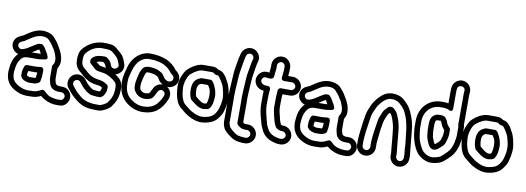

<svg xmlns="http://www.w3.org/2000/svg" viewBox="-68 -1160 4679 1709"><g transform="rotate(10 2272.0 -306.0)"><path d="M289 -77C302 -88 299 -94 300 -98C303 -112 307 -135 307 -149V-191C307 -202 301 -218 280 -216C254 -213 238 -212 236 -212H158C147 -212 137 -204 134 -195C126 -172 122 -153 122 -136V-113C122 -107 124 -102 128 -97C139 -78 161 -69 182 -64C190 -62 195 -61 202 -61L247 -62C261 -62 276 -69 289 -77ZM172 -121V-136C172 -141 174 -149 177 -162H236C241 -162 244 -162 257 -163V-149C257 -142 254 -124 252 -114C249 -113 247 -112 247 -112L202 -111C190 -111 174 -119 172 -121ZM535 8C535 24 519 42 506 42H471C459 42 439 39 414 31C398 26 385 18 372 7C360 -4 342 -28 321 -16C292 0 268 7 250 7L202 8C173 8 144 -1 114 -18C68 -45 53 -74 53 -126C53 -140 56 -153 57 -165C61 -201 72 -229 90 -252C111 -278 128 -281 168 -281H220C251 -281 267 -282 291 -287C299 -289 340 -287 321 -325C321 -326 319 -329 318 -333C312 -350 303 -356 295 -374C289 -387 280 -399 267 -412C262 -417 255 -419 249 -419C239 -419 223 -417 215 -412C199 -402 190 -398 164 -381C129 -358 128 -357 94 -345C73 -338 56 -351 51 -366C43 -389 61 -404 75 -410L88 -415C98 -418 102 -423 113 -430L136 -445C161 -462 179 -472 189 -476C234 -494 285 -493 310 -466C326 -449 346 -424 355 -407C361 -396 369 -388 374 -376C389 -342 412 -290 383 -254C379 -250 378 -243 378 -238V-153C378 -123 382 -113 388 -88C397 -50 430 -27 475 -27H501C519 -27 535 -11 535 8ZM260 -333C245 -331 244 -331 220 -331H179C203 -347 225 -360 239 -368C250 -355 251 -347 260 -333ZM585 8C585 -38 547 -77 501 -77H475C466 -77 465 -79 454 -81C446 -83 438 -93 436 -100C430 -124 428 -123 428 -153V-230C445 -256 452 -286 446 -317C445 -323 443 -331 442 -339C439 -357 426 -382 420 -396C414 -408 406 -418 400 -430C388 -453 367 -480 347 -501C331 -518 310 -528 285 -533C215 -550 159 -520 109 -487L86 -471C77 -465 74 -464 69 -462L56 -456C37 -449 18 -435 8 -415C-21 -360 18 -307 62 -295C31 -264 12 -220 7 -170C6 -156 3 -141 3 -126C3 -55 30 -8 88 26C125 47 163 58 202 58L250 57C275 57 300 50 328 37C331 40 335 42 339 45C368 70 424 92 471 92H506C549 92 585 51 585 8Z M852 -309C817 -315 817 -316 796 -319C791 -322 770 -340 762 -347C772 -352 791 -357 821 -357C825 -354 836 -344 839 -339L849 -317C850 -315 851 -311 852 -309ZM946 -267C988 -278 1029 -325 1004 -382L991 -415C982 -438 962 -459 935 -481C930 -485 923 -491 915 -498C884 -525 856 -526 789 -526H787C716 -521 656 -490 611 -435C593 -413 586 -381 586 -345C586 -335 586 -325 587 -316C590 -279 614 -247 644 -226C655 -218 657 -214 662 -209C699 -176 738 -155 781 -149C802 -146 818 -144 826 -142C828 -142 835 -138 848 -130C848 -115 841 -102 834 -93H823L780 -97H778C776 -97 759 -103 733 -127C722 -137 715 -145 710 -151L691 -175C666 -209 613 -223 573 -193C539 -167 526 -114 556 -74C577 -47 598 -21 627 4C670 42 717 68 767 72L786 74C796 75 807 76 822 76H850C868 76 885 70 902 62C926 50 948 38 961 20C970 8 977 -4 984 -14C1007 -51 1017 -94 1017 -145C1017 -181 1009 -212 988 -233C976 -245 962 -256 946 -267ZM777 -47 820 -43H822H842C852 -43 858 -49 864 -53C875 -60 878 -67 884 -78C896 -97 898 -116 898 -143C898 -151 894 -159 888 -163C851 -189 841 -190 789 -198C758 -203 726 -217 697 -245C689 -252 683 -259 673 -266C645 -286 636 -306 636 -345C636 -376 642 -395 649 -403C686 -449 733 -476 790 -476C830 -476 853 -473 861 -471C881 -465 892 -453 904 -443C928 -423 940 -406 944 -396L958 -362C962 -352 962 -347 958 -337C946 -309 905 -309 895 -335L885 -360C879 -375 860 -390 849 -399C838 -408 828 -407 820 -407C777 -407 742 -401 719 -378C713 -372 705 -363 705 -353V-342C705 -334 710 -326 715 -322C718 -319 729 -310 743 -297C758 -283 769 -271 788 -269C808 -267 809 -265 839 -261C881 -255 931 -220 953 -198C961 -190 967 -175 967 -145C967 -80 948 -46 921 -9C916 -2 875 26 850 26H822C809 26 798 26 792 25L772 22C734 17 699 4 660 -33L659 -34C635 -53 618 -74 602 -96L596 -104C590 -112 588 -120 589 -130C593 -160 633 -170 651 -145L670 -121C693 -91 741 -49 777 -47Z M1375 -251C1336 -251 1308 -228 1296 -200L1287 -182C1284 -176 1278 -168 1276 -160C1275 -159 1274 -158 1269 -154C1257 -150 1246 -148 1238 -148C1216 -148 1201 -155 1186 -179C1186 -179 1183 -188 1183 -205C1183 -221 1185 -239 1190 -259L1198 -289C1201 -299 1202 -306 1204 -311L1214 -331C1215 -332 1217 -335 1230 -335C1247 -335 1263 -333 1280 -329C1302 -324 1305 -319 1320 -311C1327 -305 1332 -293 1338 -284C1348 -270 1361 -259 1375 -251ZM1418 -238C1464 -234 1502 -266 1510 -303C1519 -345 1495 -380 1468 -396C1419 -467 1336 -504 1217 -504C1205 -504 1194 -502 1180 -499C1108 -480 1054 -417 1036 -339C1027 -298 1014 -269 1014 -216C1014 -126 1043 -71 1098 -28C1140 5 1190 21 1234 21C1351 21 1407 -35 1448 -126C1469 -174 1451 -218 1418 -238ZM1446 -294C1422 -278 1392 -295 1379 -312C1369 -327 1362 -343 1347 -353C1342 -357 1336 -358 1329 -363C1306 -378 1265 -385 1230 -385C1207 -385 1181 -376 1170 -354L1159 -332C1155 -324 1152 -315 1149 -301L1142 -271C1136 -248 1133 -226 1133 -205C1133 -185 1135 -168 1144 -153C1165 -118 1198 -98 1238 -98C1254 -98 1270 -101 1288 -107C1304 -112 1316 -129 1323 -143C1330 -157 1335 -164 1342 -180C1348 -194 1366 -207 1387 -198C1405 -190 1414 -173 1402 -146C1379 -94 1351 -63 1322 -48C1299 -35 1270 -29 1234 -29C1201 -29 1165 -41 1128 -68C1099 -89 1081 -115 1073 -144C1066 -167 1064 -191 1064 -216C1064 -242 1066 -261 1070 -274C1082 -314 1086 -343 1106 -380C1127 -418 1155 -441 1192 -451C1203 -453 1210 -454 1217 -454C1284 -454 1334 -442 1367 -421C1373 -417 1378 -414 1385 -410C1396 -403 1422 -376 1430 -364C1433 -360 1437 -356 1440 -354C1461 -344 1471 -310 1446 -294Z M1788 -367H1709C1705 -367 1702 -366 1699 -365L1686 -359C1641 -340 1625 -297 1630 -231C1631 -212 1635 -195 1643 -175C1648 -162 1654 -160 1661 -154L1684 -136C1708 -116 1731 -105 1753 -101C1769 -98 1775 -99 1789 -102C1802 -104 1817 -105 1828 -121C1845 -145 1851 -178 1853 -220C1855 -265 1838 -306 1823 -333C1817 -343 1806 -367 1788 -367ZM1774 -317C1780 -308 1784 -302 1790 -292C1808 -261 1804 -179 1789 -153C1785 -152 1769 -149 1766 -149C1753 -152 1740 -156 1715 -176L1693 -194C1691 -196 1690 -196 1688 -198C1683 -212 1680 -225 1680 -232V-234C1677 -262 1680 -280 1683 -287C1693 -310 1695 -308 1714 -317ZM1830 -418C1844 -418 1852 -414 1859 -404L1867 -394C1873 -386 1877 -379 1881 -372C1896 -345 1900 -346 1911 -302C1924 -252 1929 -222 1917 -165C1911 -136 1904 -116 1899 -107C1875 -62 1854 -38 1777 -30C1748 -27 1714 -37 1674 -59C1648 -74 1632 -90 1606 -110C1583 -128 1563 -174 1559 -256C1557 -306 1583 -368 1602 -384C1644 -420 1680 -436 1709 -436H1789C1799 -436 1806 -433 1813 -426C1818 -421 1825 -418 1830 -418ZM1842 -467C1828 -479 1809 -486 1789 -486H1709C1662 -486 1615 -463 1569 -422C1551 -406 1539 -382 1525 -348C1514 -322 1507 -289 1509 -254C1514 -168 1532 -105 1575 -71C1603 -49 1621 -32 1650 -15C1697 11 1740 24 1783 20C1844 14 1889 -6 1917 -43C1927 -56 1936 -70 1944 -84C1960 -115 1977 -192 1973 -240C1970 -280 1955 -345 1938 -372C1926 -391 1921 -408 1907 -425L1899 -434C1885 -452 1867 -464 1842 -467Z M2271 52C2271 7 2232 -33 2187 -33H2166C2163 -33 2157 -34 2154 -34C2151 -36 2144 -41 2140 -43V-226C2140 -236 2140 -243 2139 -256L2141 -314L2149 -442C2150 -454 2152 -469 2155 -484C2159 -508 2167 -565 2173 -586L2176 -596C2194 -646 2156 -692 2121 -703C2070 -719 2026 -684 2015 -648L2011 -635C2004 -612 1999 -586 1994 -553C1986 -499 1982 -493 1980 -450L1972 -315L1970 -254C1970 -245 1971 -235 1971 -226V-25C1971 -8 1975 11 1983 30C1993 56 2018 77 2051 100C2057 104 2062 109 2069 113C2091 125 2112 132 2135 134L2163 137H2166H2187C2232 137 2271 97 2271 52ZM2221 52C2221 70 2205 87 2187 87H2167L2139 84C2126 83 2110 79 2094 70C2088 67 2084 63 2079 59C2049 38 2034 20 2030 11C2024 -5 2021 -17 2021 -25V-226C2021 -235 2021 -244 2020 -253L2022 -313L2030 -448C2031 -459 2032 -470 2034 -480C2039 -507 2052 -596 2059 -621L2063 -632C2066 -642 2070 -648 2080 -653C2108 -668 2137 -640 2129 -613L2126 -603C2121 -590 2119 -572 2115 -548C2109 -509 2102 -483 2099 -446L2091 -316L2089 -257C2089 -246 2090 -235 2090 -226V-32C2090 -19 2101 -10 2109 -4L2119 3C2128 9 2137 14 2147 15L2157 16C2161 16 2163 17 2166 17H2187C2205 17 2221 34 2221 52Z M2383 -631C2402 -631 2417 -614 2417 -596V-568L2410 -497C2409 -486 2414 -470 2435 -470H2507C2525 -470 2542 -454 2542 -435C2542 -416 2525 -401 2507 -401H2418C2405 -401 2394 -390 2393 -379C2390 -348 2388 -310 2388 -265V-235C2388 -211 2392 -185 2399 -157C2412 -109 2411 -99 2428 -64L2433 -55C2435 -50 2439 -47 2443 -44C2455 -35 2472 -27 2491 -27H2498C2516 -27 2533 -11 2533 8C2533 27 2516 42 2498 42H2491C2475 42 2455 38 2432 29C2402 18 2382 0 2369 -28C2365 -37 2360 -45 2357 -52C2352 -62 2343 -104 2339 -116C2326 -162 2319 -201 2319 -235V-265C2319 -315 2321 -351 2324 -372C2325 -382 2322 -401 2299 -401H2293C2259 -401 2245 -411 2238 -425C2233 -434 2233 -440 2236 -450C2242 -467 2257 -479 2282 -471C2285 -470 2288 -470 2290 -470H2315C2328 -470 2339 -481 2340 -492L2348 -564V-567V-596C2348 -614 2364 -631 2383 -631ZM2583 8C2583 -38 2544 -77 2498 -77H2491C2489 -77 2478 -80 2475 -82C2459 -115 2460 -124 2448 -170C2441 -194 2438 -216 2438 -235V-265C2438 -298 2439 -327 2441 -351H2507C2553 -351 2592 -389 2592 -435C2592 -481 2553 -520 2507 -520H2463L2467 -565V-567V-596C2467 -642 2428 -681 2382 -681C2336 -681 2298 -642 2298 -596V-568L2293 -520C2274 -525 2250 -525 2231 -515C2197 -498 2168 -449 2193 -401C2208 -372 2236 -356 2271 -352C2269 -330 2269 -300 2269 -265V-235C2269 -195 2276 -150 2291 -101C2294 -93 2296 -81 2300 -67C2307 -40 2313 -30 2323 -8C2341 32 2373 60 2414 76C2441 86 2467 92 2491 92H2498C2544 92 2583 54 2583 8Z M2879 -77C2892 -88 2889 -94 2890 -98C2893 -112 2897 -135 2897 -149V-191C2897 -202 2891 -218 2870 -216C2844 -213 2828 -212 2826 -212H2748C2737 -212 2727 -204 2724 -195C2716 -172 2712 -153 2712 -136V-113C2712 -107 2714 -102 2718 -97C2729 -78 2751 -69 2772 -64C2780 -62 2785 -61 2792 -61L2837 -62C2851 -62 2866 -69 2879 -77ZM2762 -121V-136C2762 -141 2764 -149 2767 -162H2826C2831 -162 2834 -162 2847 -163V-149C2847 -142 2844 -124 2842 -114C2839 -113 2837 -112 2837 -112L2792 -111C2780 -111 2764 -119 2762 -121ZM3125 8C3125 24 3109 42 3096 42H3061C3049 42 3029 39 3004 31C2988 26 2975 18 2962 7C2950 -4 2932 -28 2911 -16C2882 0 2858 7 2840 7L2792 8C2763 8 2734 -1 2704 -18C2658 -45 2643 -74 2643 -126C2643 -140 2646 -153 2647 -165C2651 -201 2662 -229 2680 -252C2701 -278 2718 -281 2758 -281H2810C2841 -281 2857 -282 2881 -287C2889 -289 2930 -287 2911 -325C2911 -326 2909 -329 2908 -333C2902 -350 2893 -356 2885 -374C2879 -387 2870 -399 2857 -412C2852 -417 2845 -419 2839 -419C2829 -419 2813 -417 2805 -412C2789 -402 2780 -398 2754 -381C2719 -358 2718 -357 2684 -345C2663 -338 2646 -351 2641 -366C2633 -389 2651 -404 2665 -410L2678 -415C2688 -418 2692 -423 2703 -430L2726 -445C2751 -462 2769 -472 2779 -476C2824 -494 2875 -493 2900 -466C2916 -449 2936 -424 2945 -407C2951 -396 2959 -388 2964 -376C2979 -342 3002 -290 2973 -254C2969 -250 2968 -243 2968 -238V-153C2968 -123 2972 -113 2978 -88C2987 -50 3020 -27 3065 -27H3091C3109 -27 3125 -11 3125 8ZM2850 -333C2835 -331 2834 -331 2810 -331H2769C2793 -347 2815 -360 2829 -368C2840 -355 2841 -347 2850 -333ZM3175 8C3175 -38 3137 -77 3091 -77H3065C3056 -77 3055 -79 3044 -81C3036 -83 3028 -93 3026 -100C3020 -124 3018 -123 3018 -153V-230C3035 -256 3042 -286 3036 -317C3035 -323 3033 -331 3032 -339C3029 -357 3016 -382 3010 -396C3004 -408 2996 -418 2990 -430C2978 -453 2957 -480 2937 -501C2921 -518 2900 -528 2875 -533C2805 -550 2749 -520 2699 -487L2676 -471C2667 -465 2664 -464 2659 -462L2646 -456C2627 -449 2608 -435 2598 -415C2569 -360 2608 -307 2652 -295C2621 -264 2602 -220 2597 -170C2596 -156 2593 -141 2593 -126C2593 -55 2620 -8 2678 26C2715 47 2753 58 2792 58L2840 57C2865 57 2890 50 2918 37C2921 40 2925 42 2929 45C2958 70 3014 92 3061 92H3096C3139 92 3175 51 3175 8Z M3258 9C3239 9 3223 -7 3223 -25V-71C3223 -78 3223 -85 3224 -91C3227 -111 3227 -132 3230 -154L3241 -229C3244 -247 3251 -305 3257 -319L3281 -374C3291 -397 3308 -418 3331 -442C3356 -467 3379 -478 3408 -478C3439 -478 3461 -469 3479 -454C3501 -435 3515 -420 3521 -411C3570 -337 3580 -252 3590 -153C3593 -118 3597 -108 3597 -70V-68L3603 -9V19C3603 37 3588 54 3569 54C3550 54 3534 37 3534 19V-8V-11L3528 -66C3526 -87 3517 -176 3515 -204C3511 -255 3498 -305 3476 -352C3468 -370 3455 -385 3437 -400C3430 -406 3420 -409 3412 -409C3405 -409 3394 -407 3386 -399C3370 -383 3354 -368 3346 -350C3329 -312 3319 -284 3316 -262C3312 -228 3299 -161 3296 -124C3294 -94 3292 -90 3292 -71V-25C3292 -7 3277 9 3258 9ZM3568 104C3614 104 3653 65 3653 19V-10V-12L3647 -71C3642 -122 3636 -174 3632 -222C3629 -281 3613 -340 3586 -398C3566 -439 3550 -458 3512 -492C3484 -517 3448 -528 3408 -528C3365 -528 3327 -510 3295 -476C3269 -450 3249 -423 3235 -394L3212 -339C3203 -318 3195 -263 3191 -237L3181 -160C3179 -146 3178 -134 3177 -123C3176 -103 3173 -91 3173 -71V-25C3173 21 3212 59 3258 59C3304 59 3342 21 3342 -25V-71C3342 -71 3342 -75 3343 -80C3347 -112 3349 -151 3355 -189C3367 -260 3361 -260 3392 -329C3395 -336 3401 -345 3412 -355C3421 -346 3427 -337 3430 -331C3449 -289 3461 -245 3465 -200C3467 -176 3478 -79 3478 -65V-62L3484 -7V19C3484 65 3522 104 3568 104Z M3847 -482H3867C3891 -482 3910 -478 3924 -471C3924 -471 3960 -449 3960 -493V-632C3960 -640 3960 -649 3961 -657L3962 -668C3966 -712 4035 -706 4031 -662L4030 -652C4029 -646 4029 -638 4029 -632V-381C4029 -376 4029 -371 4028 -366C4027 -356 4033 -348 4033 -338V-259C4033 -234 4025 -209 4023 -191C4022 -180 4016 -170 4013 -159C4005 -133 3988 -108 3959 -83C3952 -77 3945 -70 3938 -63C3920 -45 3900 -39 3868 -33C3833 -26 3800 -35 3767 -65C3754 -77 3738 -105 3722 -144C3712 -170 3707 -197 3704 -227C3703 -240 3700 -256 3700 -270V-326C3700 -419 3763 -482 3847 -482ZM3650 -326V-270C3650 -254 3653 -237 3654 -223C3661 -148 3695 -62 3733 -28C3776 10 3825 27 3877 17C3887 15 3894 14 3898 13C3927 8 3954 -9 3973 -28C3979 -34 3985 -39 3991 -44C4025 -73 4050 -107 4061 -145C4063 -151 4065 -156 4067 -161C4075 -180 4072 -187 4078 -211C4082 -226 4083 -242 4083 -259V-338C4083 -348 4081 -356 4078 -366C4078 -370 4079 -376 4079 -381V-632C4079 -636 4079 -640 4080 -646L4081 -658C4085 -706 4048 -745 4004 -749C3956 -753 3916 -715 3912 -672L3911 -661C3910 -651 3910 -641 3910 -632V-528C3897 -531 3882 -532 3867 -532H3847C3736 -532 3650 -446 3650 -326ZM3778 -194C3793 -150 3804 -117 3831 -104C3856 -91 3884 -107 3897 -120C3900 -123 3906 -128 3915 -136C3931 -150 3943 -164 3949 -185C3954 -201 3964 -237 3964 -259V-297C3964 -304 3961 -311 3957 -315C3939 -333 3929 -349 3925 -367C3924 -372 3921 -377 3918 -380L3911 -391C3904 -403 3889 -413 3867 -413H3847C3805 -413 3777 -385 3771 -344L3769 -329V-326V-270C3769 -265 3769 -260 3770 -254C3772 -240 3774 -207 3778 -194ZM3819 -270V-324L3821 -338C3824 -360 3829 -363 3847 -363H3867H3870L3876 -353C3877 -352 3877 -351 3878 -350C3884 -328 3896 -307 3914 -287V-259C3914 -244 3904 -209 3901 -199C3896 -182 3870 -162 3859 -152C3858 -152 3855 -152 3852 -151C3846 -158 3837 -175 3826 -208C3823 -223 3819 -256 3819 -270Z M4360 -367H4281C4277 -367 4274 -366 4271 -365L4258 -359C4213 -340 4197 -297 4202 -231C4203 -212 4207 -195 4215 -175C4220 -162 4226 -160 4233 -154L4256 -136C4280 -116 4303 -105 4325 -101C4341 -98 4347 -99 4361 -102C4374 -104 4389 -105 4400 -121C4417 -145 4423 -178 4425 -220C4427 -265 4410 -306 4395 -333C4389 -343 4378 -367 4360 -367ZM4346 -317C4352 -308 4356 -302 4362 -292C4380 -261 4376 -179 4361 -153C4357 -152 4341 -149 4338 -149C4325 -152 4312 -156 4287 -176L4265 -194C4263 -196 4262 -196 4260 -198C4255 -212 4252 -225 4252 -232V-234C4249 -262 4252 -280 4255 -287C4265 -310 4267 -308 4286 -317ZM4402 -418C4416 -418 4424 -414 4431 -404L4439 -394C4445 -386 4449 -379 4453 -372C4468 -345 4472 -346 4483 -302C4496 -252 4501 -222 4489 -165C4483 -136 4476 -116 4471 -107C4447 -62 4426 -38 4349 -30C4320 -27 4286 -37 4246 -59C4220 -74 4204 -90 4178 -110C4155 -128 4135 -174 4131 -256C4129 -306 4155 -368 4174 -384C4216 -420 4252 -436 4281 -436H4361C4371 -436 4378 -433 4385 -426C4390 -421 4397 -418 4402 -418ZM4414 -467C4400 -479 4381 -486 4361 -486H4281C4234 -486 4187 -463 4141 -422C4123 -406 4111 -382 4097 -348C4086 -322 4079 -289 4081 -254C4086 -168 4104 -105 4147 -71C4175 -49 4193 -32 4222 -15C4269 11 4312 24 4355 20C4416 14 4461 -6 4489 -43C4499 -56 4508 -70 4516 -84C4532 -115 4549 -192 4545 -240C4542 -280 4527 -345 4510 -372C4498 -391 4493 -408 4479 -425L4471 -434C4457 -452 4439 -464 4414 -467Z"/></g></svg>

Font: AppleStorm
Style: XbdOut
Weight: 800
Foundry: Cannot Into Space Fonts
Version: Version 1.01